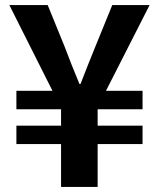

<svg xmlns="http://www.w3.org/2000/svg" viewBox="-20 -741 630 761"><path d="M222 0V-170H45V-243H222V-308H45V-381H188L17 -721H169L235 -559Q249 -522 264 -484Q279 -446 295 -408H299Q314 -447 329 -484.5Q344 -522 359 -559L425 -721H573L400 -381H545V-308H367V-243H545V-170H367V0Z"/></svg>

Font: Source Han Sans TC
Style: Bold
Weight: 700
Designer: Ryoko NISHIZUKA Ë•øÂ°öÊ∂ºÂ≠ê (kana, bopomofo & ideographs); Paul D. Hunt (Latin, Greek & Cyrillic); Sandoll Communicatio
Foundry: Adobe
Version: Version 2.004;hotconv 1.0.118;makeotfexe 2.5.65603